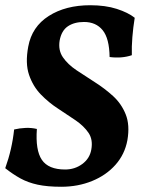

<svg xmlns="http://www.w3.org/2000/svg" viewBox="-23 -705 541 734"><path d="M211 9Q158 9 121 1Q84 -7 55 -23Q26 -39 -3 -62Q10 -98 18.5 -135Q27 -172 31 -210Q52 -215 74.5 -216Q97 -217 118 -212Q112 -131 137 -94Q162 -57 226 -57Q263 -57 291.5 -78Q320 -99 326 -133Q333 -171 315.5 -197Q298 -223 266 -245Q234 -267 198.5 -290Q163 -313 133 -344Q103 -375 88 -419Q73 -463 85 -527Q99 -603 163.5 -644Q228 -685 322 -685Q380 -685 423.5 -671Q467 -657 492 -637Q486 -600 483 -563Q480 -526 481 -494Q443 -481 396 -487Q395 -558 369.5 -589.5Q344 -621 298 -621Q261 -621 236.5 -604.5Q212 -588 205 -550Q199 -513 217.5 -486Q236 -459 269.5 -436.5Q303 -414 340 -390.5Q377 -367 409 -338Q441 -309 457.5 -268Q474 -227 464 -169Q454 -115 418.5 -75Q383 -35 329 -13Q275 9 211 9Z"/></svg>

Font: Vollkorn
Style: Bold Italic
Weight: 700
Italic angle: -11°
Designer: Friedrich Althausen
Foundry: Friedrich Althausen
Version: Version 5.000; ttfautohint (v1.8.3)